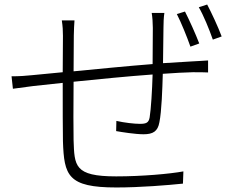

<svg xmlns="http://www.w3.org/2000/svg" viewBox="-20 -806 1040 848"><path d="M797 -755 761 -744C780 -707 806 -643 821 -600L860 -614C844 -656 815 -720 797 -755ZM895 -786 858 -774C879 -738 904 -677 920 -631L959 -645C943 -688 914 -750 895 -786ZM31 -469 37 -414C64 -418 96 -422 127 -426L257 -440C257 -337 257 -225 258 -182C263 -31 279 22 494 22C599 22 721 12 788 5L790 -49C730 -38 608 -27 493 -27C307 -27 309 -74 305 -187C304 -224 304 -336 305 -445C413 -456 543 -469 654 -477C652 -408 647 -324 641 -288C637 -264 626 -259 598 -259C573 -259 530 -264 494 -272L493 -227C515 -223 577 -213 614 -213C656 -213 677 -226 684 -266C694 -315 697 -412 699 -480C751 -484 796 -486 831 -487C856 -487 885 -487 899 -486V-539C879 -538 857 -536 831 -535L700 -527L702 -684C702 -703 703 -731 706 -749H650C653 -732 655 -704 655 -683L654 -523C538 -514 410 -501 305 -491L306 -649C306 -673 308 -699 309 -716H253C257 -689 258 -671 258 -648L257 -487L122 -474C95 -471 64 -469 31 -469Z"/></svg>

Font: Noto Sans SC Light
Style: Regular
Weight: 300
Designer: Ryoko NISHIZUKA 西塚涼子 (kana, bopomofo & ideographs); Paul D. Hunt (Latin, Greek & Cyrillic); Sandoll Communications 산돌커뮤니
Foundry: Adobe
Version: Version 2.004;hotconv 1.0.118;makeotfexe 2.5.65603